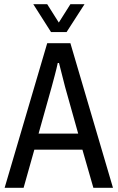

<svg xmlns="http://www.w3.org/2000/svg" viewBox="-20 -891 559 911"><path d="M138 -871H204L259 -784L314 -871H381L296 -739H222ZM2 0 204 -686H314L516 0H423L371 -181H143L92 0ZM163 -257H351L289 -478Q284 -496 275.5 -531Q267 -566 260 -592H254Q249 -568 240 -534Q231 -500 225 -478Z"/></svg>

Font: Archivo Condensed
Style: Regular
Weight: 400
Width: 3
Designer: Hector Gatti
Foundry: Omnibus-Type
Version: Version 2.001; ttfautohint (v1.8.3)